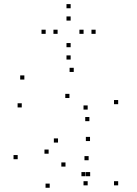

<svg xmlns="http://www.w3.org/2000/svg" viewBox="-20 -882 660 924"><path d="M548.7 -380.6V-400.6H528.7V-380.6ZM334.9 -535.7V-555.7H314.9V-535.7ZM97.2 -499.1V-519.1H77.2V-499.1ZM84.7 -365V-385H64.7V-365ZM314.2 -410.3V-430.3H294.2V-410.3ZM401.9 -354.6V-374.6H381.9V-354.6ZM401.9 10V-10H381.9V10ZM548.7 10V-10H528.7V10ZM410.2 -298.9V-318.9H390.2V-298.9ZM65.1 -115.8V-135.8H45.1V-115.8ZM219.2 21.6V1.6H199.2V21.6ZM391.9 -33.9V-53.9H371.9V-33.9ZM413.9 -33.9V-53.9H393.9V-33.9ZM406.5 -110.8V-130.8H386.5V-110.8ZM295.2 -80.3V-100.3H275.2V-80.3ZM214 -142.3V-162.3H194V-142.3ZM259.2 -195.9V-215.9H239.2V-195.9ZM413.2 -203.2V-223.2H393.2V-203.2ZM440.2 -719.1V-739.1H420.2V-719.1ZM320 -842.2V-862.2H300V-842.2ZM199.8 -719.1V-739.1H179.8V-719.1ZM320 -595.4V-615.4H300V-595.4ZM257.2 -719.1V-739.1H237.2V-719.1ZM320 -782.9V-802.9H300V-782.9ZM382.2 -719.1V-739.1H362.2V-719.1ZM320 -654.8V-674.8H300V-654.8Z"/></svg>

Font: Monaspace Argon Dots Var
Style: Regular
Weight: 400
Designer: Riley Cran and the Lettermatic Team
Version: Version 1.100 (Monaspace Argon Dots)